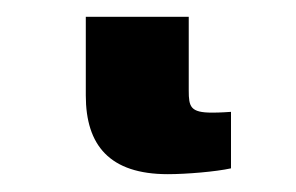

<svg xmlns="http://www.w3.org/2000/svg" viewBox="-20 38 345 224"><path d="M175.8 241.2C197.3 241.2 231.9 238.3 249.5 234.4V168.5C236.8 169.4 229.5 169.4 227.5 169.4C202.1 169.4 200.2 162.6 200.2 143.6V57.6H80.1V149.4C80.1 207.5 107.9 241.2 175.8 241.2Z"/></svg>

Font: Inter ExtraBold
Style: Regular
Weight: 800
Designer: Rasmus Andersson
Foundry: rsms
Version: Version 4.001;git-9221beed3